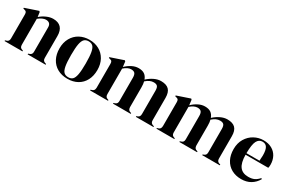

<svg xmlns="http://www.w3.org/2000/svg" viewBox="71 -1332 3230 2183"><g transform="rotate(30 1686.0 -240.5)"><path d="M20 -10 34 -14Q53 -19 61 -31Q69 -43 69 -63V-210V-265V-376Q69 -398 62 -408.5Q55 -419 35 -423L20 -427V-437L191 -495L201 -485L209 -425Q246 -457 290 -476.5Q334 -496 375 -496Q442 -496 477 -459.5Q512 -423 512 -350V-210V-62Q512 -42 521 -30Q530 -18 550 -13L559 -10V0H323V-10L336 -14Q355 -20 363 -31.5Q371 -43 371 -63V-210V-382Q371 -446 307 -446Q287 -446 261.5 -434.5Q236 -423 211 -402V-210V-62Q211 -42 219 -30Q227 -18 246 -13L255 -10V0H20Z M602 -242Q602 -318 634.5 -376Q667 -434 723.5 -465Q780 -496 851 -496Q922 -496 978.5 -465Q1035 -434 1067 -376.5Q1099 -319 1099 -242Q1099 -164 1068.5 -106Q1038 -48 982 -16.5Q926 15 851 15Q776 15 719.5 -16.5Q663 -48 632.5 -106Q602 -164 602 -242ZM947 -240Q947 -333 937.5 -384Q928 -435 907.5 -455.5Q887 -476 851 -476Q815 -476 794 -455.5Q773 -435 763.5 -384Q754 -333 754 -240Q754 -147 763.5 -96Q773 -45 794 -25Q815 -5 851 -5Q887 -5 907.5 -25Q928 -45 937.5 -96Q947 -147 947 -240Z M1143 -10 1157 -14Q1175 -19 1183 -30.5Q1191 -42 1192 -63V-210V-265V-376Q1192 -398 1185 -408.5Q1178 -419 1158 -423L1143 -427V-437L1314 -495L1324 -485L1332 -417Q1367 -452 1410 -474Q1453 -496 1496 -496Q1544 -496 1573 -476.5Q1602 -457 1617 -416Q1657 -453 1702 -474.5Q1747 -496 1790 -496Q1861 -496 1894.5 -462Q1928 -428 1928 -355V-210V-62Q1928 -42 1936.5 -30Q1945 -18 1964 -13L1975 -10V0H1744V-10L1754 -13Q1772 -19 1780 -30.5Q1788 -42 1788 -63V-210V-369Q1788 -410 1773.5 -426Q1759 -442 1725 -442Q1699 -442 1674.5 -431Q1650 -420 1623 -396Q1631 -368 1631 -321V-210V-62Q1632 -41 1640 -29.5Q1648 -18 1667 -13L1676 -10V0H1444V-10L1458 -14Q1477 -20 1484.5 -31.5Q1492 -43 1492 -63V-210V-368Q1492 -408 1477.5 -425Q1463 -442 1428 -442Q1385 -442 1334 -397V-210V-62Q1334 -42 1342 -30Q1350 -18 1369 -13L1378 -10V0H1143Z M2014 -10 2028 -14Q2046 -19 2054 -30.5Q2062 -42 2063 -63V-210V-265V-376Q2063 -398 2056 -408.5Q2049 -419 2029 -423L2014 -427V-437L2185 -495L2195 -485L2203 -417Q2238 -452 2281 -474Q2324 -496 2367 -496Q2415 -496 2444 -476.5Q2473 -457 2488 -416Q2528 -453 2573 -474.5Q2618 -496 2661 -496Q2732 -496 2765.5 -462Q2799 -428 2799 -355V-210V-62Q2799 -42 2807.5 -30Q2816 -18 2835 -13L2846 -10V0H2615V-10L2625 -13Q2643 -19 2651 -30.5Q2659 -42 2659 -63V-210V-369Q2659 -410 2644.5 -426Q2630 -442 2596 -442Q2570 -442 2545.5 -431Q2521 -420 2494 -396Q2502 -368 2502 -321V-210V-62Q2503 -41 2511 -29.5Q2519 -18 2538 -13L2547 -10V0H2315V-10L2329 -14Q2348 -20 2355.5 -31.5Q2363 -43 2363 -63V-210V-368Q2363 -408 2348.5 -425Q2334 -442 2299 -442Q2256 -442 2205 -397V-210V-62Q2205 -42 2213 -30Q2221 -18 2240 -13L2249 -10V0H2014Z M3328 -111 3338 -102Q3306 -46 3254 -15.5Q3202 15 3132 15Q3060 15 3005 -15.5Q2950 -46 2919.5 -103.5Q2889 -161 2889 -239Q2889 -318 2924 -376Q2959 -434 3015.5 -465Q3072 -496 3136 -496Q3200 -496 3246.5 -470Q3293 -444 3317.5 -398Q3342 -352 3342 -294Q3342 -266 3337 -251H3039Q3040 -145 3077 -96.5Q3114 -48 3189 -48Q3237 -48 3268 -63Q3299 -78 3328 -111ZM3039 -271H3210Q3214 -323 3214 -341Q3214 -412 3194.5 -444Q3175 -476 3133 -476Q3087 -476 3063.5 -431Q3040 -386 3039 -271Z"/></g></svg>

Font: DeepMind Serif Display
Style: Regular
Weight: 800
Designer: Frank Grießhammer / Modifications: Colophon Foundry
Foundry: Colophon Foundry
Version: Version 5.002